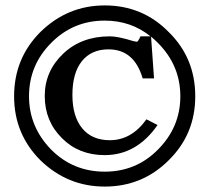

<svg xmlns="http://www.w3.org/2000/svg" viewBox="-20 -675 800 708"><path d="M366 -655Q506 -655 602 -557Q700 -461 700 -320Q700 -180 602 -84Q505 13 366 13Q229 13 129 -84Q32 -181 32 -320Q32 -460 129 -557Q229 -655 366 -655ZM366 -599Q250 -599 169 -517Q87 -435 87 -320Q87 -207 169 -123Q250 -42 366 -42Q482 -42 562 -123Q645 -206 645 -320Q645 -434 562 -517Q550 -529 537 -540L548 -386H506Q475 -493 380 -493Q317 -493 282 -449.5Q247 -406 247 -325Q247 -246 283 -202Q319 -158 385 -158Q465 -158 520 -235L561 -214Q484 -103 366 -103Q271 -103 209 -165Q145 -228 145 -321Q145 -413 214 -478Q281 -541 385 -541Q416 -541 473 -523Q483 -521 485 -521Q489 -521 498 -541H535Q463 -599 366 -599Z"/></svg>

Font: New Athena Unicode
Style: Bold
Weight: 700
Designer: J. Rusten 1997; rev. by R. Hancock 2001, 2002, rev. by D. Mastronarde 2002-2021
Foundry: Society for Classical Studies (formerly American Philological Association)
Version: Version 5.008